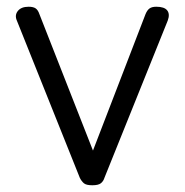

<svg xmlns="http://www.w3.org/2000/svg" viewBox="-20 -535 549 570"><path d="M254 15Q236 15 229 9Q222 3 217 -7L30 -474Q23 -490 33 -502.5Q43 -515 65 -515Q79 -515 86 -510Q93 -505 97 -493L256 -88L412 -493Q417 -505 424 -510Q431 -515 444 -515Q468 -515 476.5 -504Q485 -493 478 -474L290 -7Q287 3 279.5 9Q272 15 254 15Z"/></svg>

Font: Playwrite FR Moderne Light
Style: Regular
Weight: 300
Version: Version 1.002